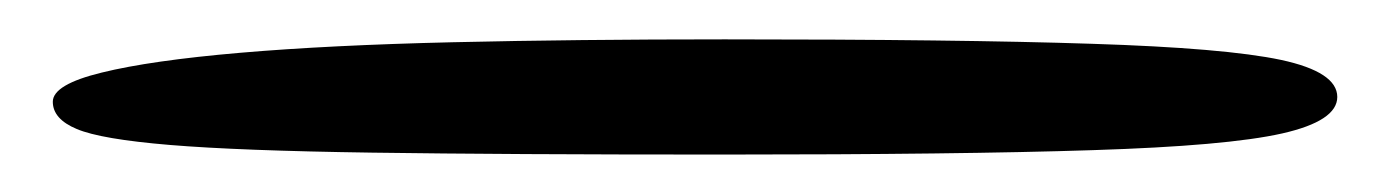

<svg xmlns="http://www.w3.org/2000/svg" viewBox="-20 8 728 100"><path d="M356 88.5Q243 88.5 173.8 87.5Q104.5 86.5 68.5 83.5Q32.5 80.5 20 75.2Q7.5 70 7.5 61Q7.5 52 33 45.8Q58.5 39.5 105 35.5Q151.5 31.5 215.8 30Q280 28.5 357.5 28.5Q479 28.5 548.5 30.8Q618 33 647.2 39.2Q676.5 45.5 676.5 58.5Q676.5 71 647.8 77.5Q619 84 549.2 86.2Q479.5 88.5 356 88.5Z"/></svg>

Font: Gluten Light
Style: Regular
Weight: 300
Designer: Tyler Finck
Foundry: Etcetera Type Company
Version: Version 1.300